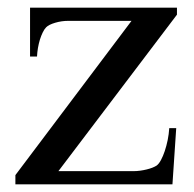

<svg xmlns="http://www.w3.org/2000/svg" viewBox="-20 -479 503 499"><path d="M20 -23.9 321.8 -424.8H157.2Q140.1 -424.8 123.5 -419.9Q106.9 -415 100.1 -408.2Q95.2 -403.3 91.1 -394.8Q86.9 -386.2 83.7 -376Q80.6 -365.7 78.6 -354.2Q76.7 -342.8 76.2 -332H58.1V-459H439.9V-440.9L131.8 -34.2H327.1Q335.4 -34.2 344.2 -35.4Q353 -36.6 361.1 -38.6Q369.1 -40.5 376 -43.2Q382.8 -45.9 387.2 -48.8Q393.1 -53.2 398.4 -63.2Q403.8 -73.2 408.2 -86.4Q412.6 -99.6 415.8 -115Q418.9 -130.4 419.9 -146H438L428.2 0H20Z"/></svg>

Font: Chandrasa
Style: Regular
Weight: 400
Designer: R.S. Wihananto
Foundry: R.S. Wihananto
Version: Version 2.0.1